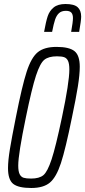

<svg xmlns="http://www.w3.org/2000/svg" viewBox="-20 -930 425 958"><path d="M20 -91Q20 -129 29.5 -186.5Q39 -244 59 -344Q90 -501 113 -572Q136 -643 168.5 -669.5Q201 -696 262 -696Q325 -696 351.5 -675Q378 -654 378 -597Q378 -558 368.5 -498.5Q359 -439 339 -344Q307 -186 284 -116Q261 -46 229 -19Q197 8 136 8Q72 8 46 -12.5Q20 -33 20 -91ZM289 -344Q326 -519 326 -583Q326 -612 319.5 -626Q313 -640 300.5 -644.5Q288 -649 264 -649Q223 -649 201.5 -632Q180 -615 159.5 -552.5Q139 -490 109 -344Q71 -161 71 -104Q71 -75 78 -61Q85 -47 98 -43Q111 -39 135 -39Q176 -39 196.5 -56Q217 -73 237.5 -135Q258 -197 289 -344ZM385 -847Q385 -829 375 -771H335Q344 -821 344 -840Q344 -858 336 -867Q328 -876 309 -876Q287 -876 274.5 -864.5Q262 -853 255 -832.5Q248 -812 240 -771H200Q209 -822 218 -849Q227 -876 248 -893Q269 -910 307 -910Q350 -910 367.5 -894Q385 -878 385 -847Z"/></svg>

Font: Saira Ultra Condensed Light
Style: Italic
Weight: 300
Width: 1
Italic angle: -12°
Designer: Hector Gatti with collaboration of the Omnibus-Type team
Foundry: Omnibus-Type
Version: Version 1.001; ttfautohint (v1.8)